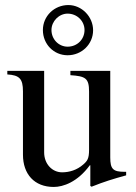

<svg xmlns="http://www.w3.org/2000/svg" viewBox="-20 -731 540 761"><path d="M480 -50H474C428 -50 417 -61 417 -107V-450H259V-433C319 -429 333 -421 333 -368V-137C333 -102 326 -93 310 -79C285 -57 255 -48 226 -48C187 -48 155 -81 155 -127V-450H9V-436C57 -433 71 -419 71 -369V-118C71 -41 116 10 193 10C230 10 287 -9 336 -76H338V6L343 9C393 -11 429 -22 480 -36ZM315 -612C315 -575 286 -546 248 -546C213 -546 184 -575 184 -612C184 -647 214 -677 248 -677C285 -677 315 -648 315 -612ZM349 -611C349 -665 304 -711 251 -711C195 -711 150 -667 150 -612C150 -556 193 -512 248 -512C304 -512 349 -556 349 -611Z"/></svg>

Font: XITS Math
Style: Regular
Weight: 400
Designer: MicroPress Inc., with final additions and corrections provided by Coen Hoffman, Elsevier (retired)
Version: Version 1.302